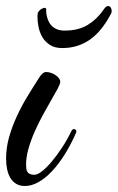

<svg xmlns="http://www.w3.org/2000/svg" viewBox="-47 -603 389 634"><path d="M203.1 -162.1Q186 -123.5 165.8 -91.6Q145.5 -59.6 124 -36.9Q102.5 -14.2 79.8 -1.5Q57.1 11.2 35.2 11.2Q18.6 11.2 6.8 4.2Q-4.9 -2.9 -12.5 -15.1Q-20 -27.3 -23.4 -43.7Q-26.9 -60.1 -26.9 -79.1Q-26.9 -114.7 -17.1 -149.7Q-7.3 -184.6 8.1 -218Q23.4 -251.5 43 -283.7Q62.5 -315.9 82 -346.2Q86.4 -353.5 92.8 -359.4Q99.1 -365.2 105 -365.2Q113.3 -365.2 121.6 -362.3Q129.9 -359.4 136.7 -354.7Q143.6 -350.1 147.7 -344.5Q151.9 -338.9 151.9 -333Q151.9 -326.2 143.6 -310.5Q135.3 -294.9 122.6 -273.2Q109.9 -251.5 95.5 -225.1Q81.1 -198.7 68.4 -170.4Q55.7 -142.1 47.4 -113.5Q39.1 -85 39.1 -59.1Q39.1 -52.7 39.8 -46.6Q40.5 -40.5 43.2 -35.9Q45.9 -31.2 51.5 -28.6Q57.1 -25.9 66.9 -25.9Q77.1 -25.9 92.5 -38.1Q107.9 -50.3 124.8 -70.6Q141.6 -90.8 158.4 -116.5Q175.3 -142.1 188 -168.9Q191.9 -176.8 196.8 -176.8Q200.2 -176.8 202.6 -174.8Q205.1 -172.9 205.1 -168.9Q205.1 -166 203.1 -162.1ZM77.6 -559.1Q78.1 -562 80.6 -565.2Q83 -568.4 86.4 -571Q89.8 -573.7 93.8 -575.4Q97.7 -577.1 100.6 -577.1Q105.5 -577.1 105.5 -572.3Q105.5 -571.8 105.5 -566.4Q105.5 -561 106.9 -553.2Q108.4 -545.4 111.8 -536.4Q115.2 -527.3 121.8 -519.8Q128.4 -512.2 139.4 -507.1Q150.4 -502 166.5 -502Q212.4 -502 243.4 -521.2Q274.4 -540.5 295.9 -572.3Q302.7 -583 310.5 -583Q315.4 -583 318.6 -578.1Q321.8 -573.2 321.8 -566.9Q321.8 -564.5 321.3 -562.5Q320.8 -560.5 319.8 -558.1Q288.1 -498 248.5 -471.2Q209 -444.3 158.7 -444.3Q133.8 -444.3 117.9 -454.6Q102.1 -464.8 93 -480.2Q84 -495.6 80.3 -513.7Q76.7 -531.7 76.7 -547.4Q76.7 -550.3 77.1 -553.2Q77.6 -556.2 77.6 -559.1Z"/></svg>

Font: Mervale Script
Style: Regular
Weight: 400
Designer: Astigmatic (AOETI)
Foundry: Astigmatic (AOETI)
Version: Version 1.000